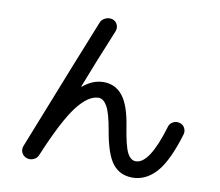

<svg xmlns="http://www.w3.org/2000/svg" viewBox="-86 -879 1173 1023"><g transform="rotate(10 500.0 -367.5)"><path d="M92.8 -26.4Q318.4 -597.7 377 -741.2Q383.8 -759.8 402.8 -769Q421.9 -778.3 442.4 -772.5Q460.9 -766.6 468.8 -749Q476.6 -731.4 469.7 -712.9Q390.6 -521.5 340.8 -391.6Q340.8 -389.6 341.8 -389.6H342.8Q395.5 -434.6 455.1 -434.6Q518.6 -434.6 558.1 -384.8Q597.7 -335 615.2 -219.7Q630.9 -120.1 648.9 -84.5Q667 -48.8 695.3 -48.8Q769.5 -48.8 832 -258.8Q836.9 -277.3 854 -286.6Q871.1 -295.9 890.1 -291Q909.2 -286.1 918 -269.5Q926.8 -252.9 921.9 -234.4Q877 -85 821.3 -22.5Q765.6 40 692.4 40Q625 40 585.4 -9.8Q545.9 -59.6 524.4 -188.5Q508.8 -278.3 488.8 -313Q468.8 -347.7 442.4 -347.7Q387.7 -347.7 327.1 -269.5Q266.6 -191.4 183.6 6.8Q176.8 25.4 157.7 33.7Q138.7 42 119.6 35.2Q100.6 28.3 92.8 10.3Q85 -7.8 92.8 -26.4Z"/></g></svg>

Font: Rounded-X Mgen+ 1mn medium
Style: Regular
Weight: 500
Designer: [Source Han Sans]
Ryoko NISHIZUKA  (kana & ideographs); Paul D. Hunt (Latin, Greek & Cyrillic); Wenlong ZHANG  (bopomofo
Version: Version 1.059.20150602